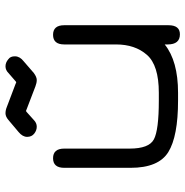

<svg xmlns="http://www.w3.org/2000/svg" viewBox="-8 -663 678 702"><g transform="rotate(-90 331.0 -312.0)"><path d="M282.2 -553.7Q278.3 -555.7 276.4 -555.7Q274.4 -555.7 271.5 -552.7L243.2 -527.3Q232.4 -516.6 218.8 -516.6Q205.1 -516.6 193.4 -525.9Q181.6 -535.2 181.6 -551.8Q181.6 -568.4 199.2 -583L243.2 -620.1Q255.9 -630.9 267.6 -630.9Q279.3 -630.9 291 -626L376 -593.8Q378.9 -591.8 380.9 -591.8Q382.8 -591.8 385.7 -594.7L415 -620.1Q425.8 -630.9 439.5 -630.9Q453.1 -630.9 464.8 -621.1Q476.6 -613.3 476.1 -595.7Q475.6 -578.1 458 -564.5L415 -527.3Q400.4 -516.6 389.6 -516.6Q378.9 -516.6 366.2 -521.5ZM342.8 -70.3Q443.4 -70.3 481.4 -113.8Q519.5 -157.2 519.5 -226.6V-416Q519.5 -457 554.7 -457Q589.8 -457 589.8 -416V-35.2Q589.8 6.8 556.6 6.8Q519.5 6.8 519.5 -38.1V-48.8Q459 0 342.8 0H314.5Q183.6 0 126 -35.6Q68.4 -71.3 68.4 -173.8V-416Q68.4 -457 103.5 -457Q138.7 -457 138.7 -416V-176.8Q138.7 -106.4 172.4 -88.4Q206.1 -70.3 314.5 -70.3Z"/></g></svg>

Font: Jura
Style: DemiBold
Weight: 600
Version: Version 2.5